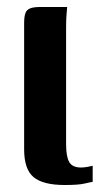

<svg xmlns="http://www.w3.org/2000/svg" viewBox="-20 -525 292 549"><path d="M165 4Q103 4 76 -18.5Q49 -41 49 -98V-458Q49 -477 52.5 -487Q56 -497 66 -501Q76 -505 95 -505H172Q172 -502 170.5 -486Q169 -470 169 -449V-113Q169 -77 178 -61.5Q187 -46 212 -46Q220 -46 231 -48Q242 -50 245 -51V-5Q238 -4 221 0Q204 4 165 4Z"/></svg>

Font: Genos SemiBold
Style: Regular
Weight: 600
Designer: Robert E. Leuschke
Foundry: Robert E. Leuschke
Version: Version 1.010